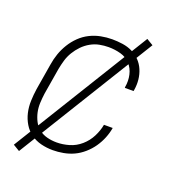

<svg xmlns="http://www.w3.org/2000/svg" viewBox="-120 -673 741 826"><g transform="rotate(20 250.0 -260.0)"><path d="M195 8Q167 8 141 1.5Q115 -5 94 -20Q73 -35 59.5 -57.5Q46 -80 40 -106Q34 -132 35 -160Q36 -188 40 -215L60 -335Q64 -361 72.5 -385.5Q81 -410 95 -433Q109 -456 128.5 -475Q148 -494 172 -506Q196 -518 222 -523Q248 -528 273 -528Q297 -528 321 -524.5Q345 -521 365.5 -511Q386 -501 401.5 -485Q417 -469 426 -448Q435 -427 437.5 -403.5Q440 -380 436 -356L435 -350H395V-354Q400 -383 394 -410Q388 -437 370.5 -456.5Q353 -476 326 -483.5Q299 -491 270 -491Q250 -491 229 -487Q208 -483 188.5 -472Q169 -461 153.5 -445Q138 -429 126.5 -410Q115 -391 109 -370.5Q103 -350 99 -329L79 -209Q76 -187 75 -165Q74 -143 78.5 -122.5Q83 -102 92.5 -83.5Q102 -65 118 -52.5Q134 -40 155 -34.5Q176 -29 199 -29Q227 -29 256 -37.5Q285 -46 308.5 -66.5Q332 -87 346 -114.5Q360 -142 365 -170H405Q401 -146 391.5 -122.5Q382 -99 367.5 -78Q353 -57 333 -39.5Q313 -22 290.5 -11.5Q268 -1 243 3.5Q218 8 195 8ZM60 61 30 43 414 -581 444 -563Z"/></g></svg>

Font: Iosevka Extralight Oblique
Style: Regular
Weight: 200
Italic angle: -9°
Monospace: yes
Designer: Belleve Invis
Foundry: Belleve Invis
Version: Version 32.5.0; ttfautohint (v1.8.4)